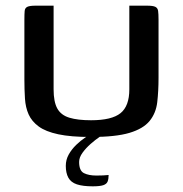

<svg xmlns="http://www.w3.org/2000/svg" viewBox="-20 -480 645 677"><path d="M539 -206Q539 -159 534.5 -120Q530 -81 507.5 -53.5Q485 -26 436.5 -11.5Q388 3 300 3Q230 3 185.5 -6.5Q141 -16 116.5 -34Q92 -52 81 -76.5Q70 -101 68 -132.5Q66 -164 66 -199V-410Q66 -431 67 -441.5Q68 -452 76.5 -456Q85 -460 105 -460H169V-165Q169 -121 182 -97.5Q195 -74 224.5 -65Q254 -56 301 -56Q374 -56 405 -81Q436 -106 436 -165V-460H499Q519 -460 527.5 -456Q536 -452 537.5 -441.5Q539 -431 539 -410ZM307 177Q272 177 251 170Q230 163 221 146.5Q212 130 212 105Q212 83 222.5 64.5Q233 46 248.5 31Q264 16 280.5 5Q297 -6 307 -11H355Q347 -8 331.5 2.5Q316 13 299.5 27.5Q283 42 271 58.5Q259 75 259 91Q259 122 276 130.5Q293 139 320 139Q335 139 343.5 138.5Q352 138 356.5 137.5Q361 137 363 137Q363 151 359.5 160Q356 169 344 173Q332 177 307 177Z"/></svg>

Font: Genos Thin Medium
Style: Regular
Weight: 500
Version: Version 1.010